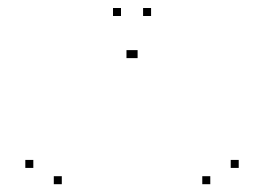

<svg xmlns="http://www.w3.org/2000/svg" viewBox="-20 -795 660 480"><path d="M134.5 -334.5V-354.5H114.5V-334.5ZM316.2 -649.7V-669.7H296.2V-649.7ZM324 -649.7V-669.7H304V-649.7ZM505.7 -334.5V-354.5H485.7V-334.5ZM576.8 -375.2V-395.2H556.8V-375.2ZM357.7 -755V-775H337.7V-755ZM282.5 -755V-775H262.5V-755ZM63.3 -375.2V-395.2H43.3V-375.2Z"/></svg>

Font: Monaspace Radon Dots Var
Style: Regular
Weight: 400
Designer: Riley Cran and the Lettermatic Team
Version: Version 1.100 (Monaspace Radon Dots)